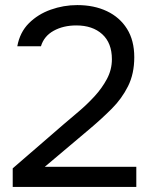

<svg xmlns="http://www.w3.org/2000/svg" viewBox="-20 -735 606 755"><path d="M30 0V-73L230 -246Q257 -269 289.5 -296.5Q322 -324 351.5 -356Q381 -388 400.5 -424.5Q420 -461 420 -502Q420 -566 382 -600.5Q344 -635 280 -635Q229 -635 191 -614Q153 -593 141 -553H48Q58 -608 93.5 -643.5Q129 -679 179.5 -697Q230 -715 284 -715Q350 -715 400.5 -691Q451 -667 479.5 -621.5Q508 -576 508 -510Q508 -445 483.5 -396Q459 -347 419.5 -307.5Q380 -268 335 -230L156 -79H516V0Z"/></svg>

Font: Onest
Style: Regular
Weight: 400
Designer: Dmitri Voloshin, Andrey Kudryavtsev
Foundry: Dmitri Voloshin, Andrey Kudryavtsev
Version: Version 1.000;gftools[0.9.33]